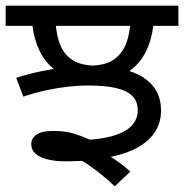

<svg xmlns="http://www.w3.org/2000/svg" viewBox="-27 -642 648 676"><path d="M205 -74Q167 -74 139.5 -81Q112 -88 97.5 -101.5Q83 -115 83 -134Q83 -155 101.5 -168Q120 -181 160 -181Q203 -181 233.5 -171.5Q264 -162 290 -150Q350 -155 387 -169Q424 -183 441 -204.5Q458 -226 458 -253Q458 -285 439 -304Q420 -323 381.5 -332Q343 -341 283 -341Q250 -341 213.5 -337Q177 -333 137.5 -324.5Q98 -316 55 -302L30 -368Q74 -382 120 -391.5Q166 -401 207 -406Q248 -411 276 -411Q413 -411 476.5 -370Q540 -329 540 -253Q540 -207 515 -172Q490 -137 441.5 -114.5Q393 -92 323 -83L288 -77Q269 -76 248.5 -75Q228 -74 205 -74ZM377 14Q353 -9 328 -29Q303 -49 278.5 -65.5Q254 -82 229 -94L303 -123Q326 -112 348 -99Q370 -86 391 -71Q412 -56 432 -38ZM200 -375Q160 -395 134.5 -427.5Q109 -460 96.5 -505Q84 -550 84 -605L167 -601Q167 -539 180.5 -496.5Q194 -454 225.5 -432.5Q257 -411 310 -411ZM-7 -551V-622H601V-551ZM400 -375 290 -411Q344 -411 375.5 -433.5Q407 -456 420.5 -498.5Q434 -541 434 -601L516 -605Q516 -522 488 -463Q460 -404 400 -375Z"/></svg>

Font: hexgurmukhi15
Style: Book
Weight: 400
Designer: Jelle Bosma - Monotype Design Team
Foundry: Monotype Imaging Inc.
Version: Version 2.003